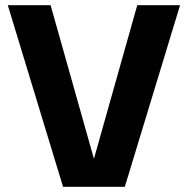

<svg xmlns="http://www.w3.org/2000/svg" viewBox="-20 -720 724 740"><path d="M175 -700 342 -108 509 -700H674L461 0H223L10 -700Z"/></svg>

Font: Fivo Sans
Style: Regular
Weight: 700
Designer: Alexander Slobzheninov
Foundry: Alexander Slobzheninov
Version: 1.0